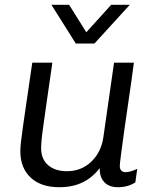

<svg xmlns="http://www.w3.org/2000/svg" viewBox="-20 -773 640 803"><path d="M228 10Q151 10 108 -30.5Q65 -71 65 -141Q65 -154 67.5 -178Q70 -202 76 -243.5Q82 -285 91.5 -350.5Q101 -416 115 -511H199Q185 -415 176 -351.5Q167 -288 161.5 -249Q156 -210 154 -188.5Q152 -167 152 -153Q152 -108 181 -82.5Q210 -57 260 -57Q321 -57 363 -98Q405 -139 413 -204L457 -511H540Q530 -435 519 -361Q508 -287 499.5 -226Q491 -165 486 -126Q481 -87 481 -79Q481 -66 487.5 -59.5Q494 -53 504 -53Q526 -53 554 -67L546 -10Q530 0 512 5Q494 10 473 10Q435 10 415.5 -12Q396 -34 397 -70Q380 -47 355.5 -28.5Q331 -10 299.5 0Q268 10 228 10ZM523 -753 375 -591H297L195 -753H269L341 -638L445 -753Z"/></svg>

Font: Chivo Mono Medium Light
Style: Italic
Weight: 300
Italic angle: -8.05°
Monospace: yes
Version: Version 1.008